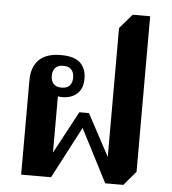

<svg xmlns="http://www.w3.org/2000/svg" viewBox="-54 -822 784 877"><g transform="rotate(5 337.5 -383.0)"><path d="M461 6 336 -237 212 0H75V-432Q75 -494 108.5 -527Q142 -560 209 -560Q270 -560 297.5 -534Q325 -508 325 -462Q325 -415 298.5 -392Q272 -369 231 -369Q221 -369 211 -371V-113L315 -307H359L462 -115V-706L519 -772H599V-59L544 6ZM224 -412Q249 -412 261 -425.5Q273 -439 273 -462Q273 -485 261 -498.5Q249 -512 224 -512Q199 -512 187 -498.5Q175 -485 175 -462Q175 -439 187 -425.5Q199 -412 224 -412Z"/></g></svg>

Font: Noto Serif Thai
Style: Bold
Weight: 700
Designer: Monotype Design Team
Foundry: Monotype Imaging Inc.
Version: Version 2.002; ttfautohint (v1.8.4.7-5d5b)